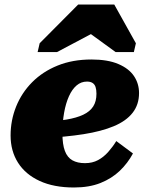

<svg xmlns="http://www.w3.org/2000/svg" viewBox="-20 -818 657 852"><path d="M308 14Q219 14 156 -15Q93 -44 60 -96Q27 -148 27 -217Q27 -284 51.5 -345Q76 -406 122.5 -453Q169 -500 235.5 -527Q302 -554 386 -554Q458 -554 505 -534Q552 -514 574.5 -480.5Q597 -447 597 -405Q597 -354 568.5 -317.5Q540 -281 485 -258Q430 -235 350.5 -222.5Q271 -210 168 -205L171 -278Q231 -280 275.5 -287.5Q320 -295 349.5 -309Q379 -323 393.5 -345.5Q408 -368 408 -402Q408 -420 404 -432Q400 -444 390.5 -450Q381 -456 366 -456Q340 -456 320 -439Q300 -422 286 -391Q272 -360 264.5 -318Q257 -276 257 -226Q257 -177 268 -148Q279 -119 301.5 -106.5Q324 -94 357 -94Q390 -94 415 -107.5Q440 -121 460 -143.5Q480 -166 496 -192L570 -137Q547 -94 511.5 -60Q476 -26 426 -6Q376 14 308 14ZM487 -798H327L156 -626L147 -587H233L439 -696H343L493 -587H574L583 -626Z"/></svg>

Font: Roboto Serif Black
Style: Italic
Weight: 900
Italic angle: -10°
Version: Version 1.008